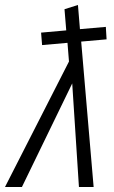

<svg xmlns="http://www.w3.org/2000/svg" viewBox="-67 -751 457 771"><path d="M250 0 223 -416 21 0H-47L210 -504L204 -579L102 -570L98 -620L199 -629L192 -714L246 -731L254 -634L358 -643L361 -593L259 -584L309 0Z"/></svg>

Font: Radio Canada Condensed Light
Style: Italic
Weight: 300
Width: 3
Italic angle: -12°
Designer: Charles Daoud, Etienne Aubert Bonn, Alexandre Saumier Demers, Jacques Le Bailly
Foundry: Radio-Canada
Version: Version 2.104; ttfautohint (v1.8.4.7-5d5b);gftools[0.9.28.de